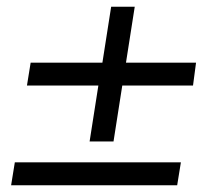

<svg xmlns="http://www.w3.org/2000/svg" viewBox="-20 -550 640 570"><path d="M246 -130 272 -296H60L71 -364H284L310 -530H380L354 -364H562L553 -296H343L317 -130ZM13 0 24 -68H517L506 0Z"/></svg>

Font: Mulish ExtraLight Medium
Style: Italic
Weight: 500
Italic angle: -9°
Version: Version 3.603